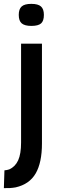

<svg xmlns="http://www.w3.org/2000/svg" viewBox="-46 -765 294 993"><path d="M116 -631Q82 -631 66.5 -644Q51 -657 51 -688Q51 -718 66 -731.5Q81 -745 116 -745Q151 -745 166 -731.5Q181 -718 181 -688Q181 -657 166.5 -644Q152 -631 116 -631ZM171 -539V-23Q171 76 138.5 132Q106 188 35 204Q8 209 -26 208L-23 116Q-10 115 2 111Q33 97 48 64Q63 31 63 -28V-539Z"/></svg>

Font: Georama Medium
Style: Regular
Weight: 500
Designer: Jean-Baptiste Levee
Foundry: Production Type
Version: Version 1.000